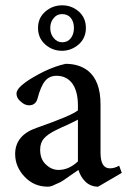

<svg xmlns="http://www.w3.org/2000/svg" viewBox="-20 -690 484 722"><path d="M213 -499Q177 -499 150 -523Q123 -547 123 -585Q123 -623 151 -647Q178 -670 214 -670Q249 -670 276 -647Q303 -623 303 -585Q303 -547 276 -523Q248 -499 213 -499ZM214 -531Q234 -531 246 -546Q258 -561 258 -585Q258 -608 246 -623Q234 -637 213 -637Q194 -637 182 -622Q169 -607 169 -585Q169 -562 182 -547Q195 -531 214 -531ZM438 -40 349 12Q320 12 300 -8Q283 -25 275 -51Q272 -49 259 -40Q245 -30 240 -27Q234 -23 223 -15Q211 -7 205 -4Q198 -1 189 3Q180 8 173 10Q166 12 160 12Q107 12 72 -26Q37 -63 37 -111Q37 -181 117 -209Q249 -255 273 -275V-294Q273 -346 252 -376Q230 -405 193 -405Q166 -405 150 -386Q133 -366 121 -319Q114 -294 89 -294Q73 -294 58 -308Q42 -321 42 -338Q42 -356 75 -380Q101 -399 145 -421Q189 -442 227 -450Q278 -450 312 -423Q358 -385 358 -298V-116Q358 -57 393 -57Q411 -57 428 -67ZM273 -83V-240Q264 -235 249 -228Q233 -220 214 -212Q195 -203 189 -200Q159 -185 145 -169Q131 -153 131 -127Q131 -91 153 -71Q174 -51 200 -51Q239 -51 273 -83Z"/></svg>

Font: Shafarik
Style: Regular
Weight: 400
Version: Version 1.001; ttfautohint (v1.8.4.7-5d5b)